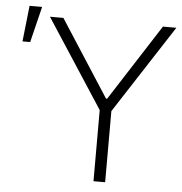

<svg xmlns="http://www.w3.org/2000/svg" viewBox="-53 -798 804 848"><g transform="rotate(5 349.0 -373.5)"><path d="M197.3 -707 416 -368.2H420.9L638.7 -707H698.2L444.3 -315.4V0H392.6V-315.4L137.7 -707ZM43.9 -747.1H99.6L60.5 -587.9H26.4Z"/></g></svg>

Font: Pretendard ExtraLight
Style: Regular
Weight: 200
Designer: Base glyphs from Inter by Rasmus Andersson; Hangeul glyphs from Noto Sans CJK(Source Han Sans) by Jang Soo-young and Kan
Foundry: Kil Hyung-jin
Version: Version 1.309